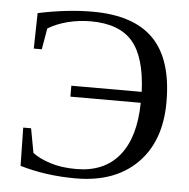

<svg xmlns="http://www.w3.org/2000/svg" viewBox="-50 -711 759 770"><g transform="rotate(5 330.0 -326.0)"><path d="M282.2 9.8Q162.6 9.8 58.1 -21L55.2 -174.8H86.9L105 -77.1Q130.9 -57.1 175.5 -42.5Q220.2 -27.8 281.2 -27.8Q393.6 -27.8 453.9 -101.6Q514.2 -175.3 516.1 -314.9H232.9V-358.9H516.1Q510.7 -497.1 457.3 -560.1Q403.8 -623 288.1 -623Q241.2 -623 196 -611.6Q150.9 -600.1 116.7 -579.1L102.1 -494.1H69.8L72.8 -637.2Q189.9 -662.1 292 -662.1Q458 -662.1 538.3 -580.1Q618.7 -498 618.7 -326.7Q618.7 -169.4 529.3 -79.8Q439.9 9.8 282.2 9.8Z"/></g></svg>

Font: Liberation Serif
Style: Regular
Weight: 400
Designer: Steve Matteson
Foundry: Ascender Corporation
Version: Version 2.1.5